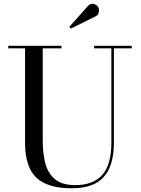

<svg xmlns="http://www.w3.org/2000/svg" viewBox="-20 -996 756 1031"><path d="M494 -908.5 360.5 -842.5 352.5 -852 451.5 -963Q466 -979.5 483.2 -974.8Q500.5 -970 507.5 -957.5Q514.5 -945 510.5 -929.8Q506.5 -914.5 494 -908.5ZM24.5 -750H310V-736.5H209.5V-240Q209.5 -174 223.2 -120Q237 -66 274.8 -34Q312.5 -2 384.5 -2Q480 -2 529 -56.5Q578 -111 578 -230V-736.5H485.5V-750H687.5V-736.5H591.5V-230Q591.5 -106.5 537.2 -45.8Q483 15 364.5 15Q234.5 15 174.5 -42.8Q114.5 -100.5 114.5 -230V-736.5H24.5Z"/></svg>

Font: Bodoni Moda 16pt
Style: Regular
Weight: 400
Version: Version 2.3